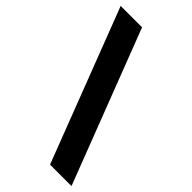

<svg xmlns="http://www.w3.org/2000/svg" viewBox="-237 -782 914 914"><g transform="rotate(45 220.5 -325.0)"><path d="M0 -710.9H144L440.9 61H296.4Z"/></g></svg>

Font: SteelSelectRoboto
Style: Roboto-Bold
Weight: 700
Designer: Google
Version: Version 2.137; 2017